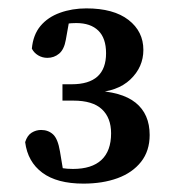

<svg xmlns="http://www.w3.org/2000/svg" viewBox="-20 -851 417 458"><path d="M179 -413Q116 -413 81 -439Q46 -465 40 -512Q45 -528 55.5 -534.5Q66 -541 78 -541Q95 -541 106.5 -530.5Q118 -520 123 -490L133 -430L103 -457Q116 -452 128 -450Q140 -448 154 -448Q199 -448 222 -469.5Q245 -491 245 -533Q245 -570 223 -590.5Q201 -611 155 -611H129V-650H151Q192 -650 212.5 -668.5Q233 -687 233 -724Q233 -760 214.5 -778Q196 -796 162 -796Q151 -796 139 -794.5Q127 -793 112 -789L147 -812L137 -756Q133 -733 121 -723Q109 -713 93 -713Q81 -713 71 -719Q61 -725 56 -735Q59 -768 76.5 -789Q94 -810 123 -820.5Q152 -831 186 -831Q251 -831 286.5 -803.5Q322 -776 322 -732Q322 -691 291 -661.5Q260 -632 203 -630L200 -635Q270 -633 303.5 -606Q337 -579 337 -529Q337 -491 316.5 -465Q296 -439 260.5 -426Q225 -413 179 -413Z"/></svg>

Font: Source Serif 4 18pt SemiBold
Style: Regular
Weight: 600
Designer: Frank Grießhammer
Foundry: Adobe Systems Incorporated
Version: Version 4.004;hotconv 1.0.116;makeotfexe 2.5.65601